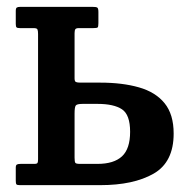

<svg xmlns="http://www.w3.org/2000/svg" viewBox="-20 -540 528 560"><path d="M37.5 0Q29.5 0 27.8 -2.5Q26 -5 26 -13V-51Q26 -58.5 29.5 -60.2Q33 -62 40 -62H80Q88 -62 89.5 -65Q91 -68 91 -75.5V-441Q91 -450.5 89.2 -454.2Q87.5 -458 78 -458H38.5Q31 -458 28.5 -460Q26 -462 26 -470V-508Q26 -516 29 -518Q32 -520 39.5 -520H249.5Q260 -520 263.5 -518Q267 -516 267 -505V-472.5Q267 -462 264.8 -460Q262.5 -458 252 -458H210Q202 -458 199.8 -454.8Q197.5 -451.5 197.5 -443V-311.5Q197.5 -302.5 201.5 -300.8Q205.5 -299 214.5 -299H272.5Q337 -299 385.2 -285.2Q433.5 -271.5 460 -239Q486.5 -206.5 486.5 -150.5Q486.5 -67 428 -33.5Q369.5 0 272.5 0ZM264.5 -62Q312 -62 335.8 -84Q359.5 -106 359.5 -155.5Q359.5 -205.5 335.8 -221.2Q312 -237 264.5 -237H221Q204 -237 200.8 -232Q197.5 -227 197.5 -209V-80Q197.5 -68 199.8 -65Q202 -62 213.5 -62Z"/></svg>

Font: Besley* Narrow Medium
Style: Regular
Weight: 500
Width: 4
Designer: Owen Earl
Foundry: indestructible type*
Version: Version 3.000; ttfautohint (v1.8.3)